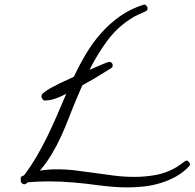

<svg xmlns="http://www.w3.org/2000/svg" viewBox="-20 -775 851 839"><path d="M810.5 -56.6Q810.5 -52.7 806.6 -48.8Q781.2 -21.5 749.5 -3.9Q717.8 13.7 683.1 24.4Q648.4 35.2 611.3 39.6Q574.2 43.9 539.1 43.9Q507.8 43.9 476.6 41.5Q445.3 39.1 414.1 35.2Q358.4 27.3 303.2 22.5Q248 17.6 191.4 17.6Q168.9 17.6 146.5 18.6Q124 19.5 101.6 21.5Q98.6 24.4 94.7 27.3Q90.8 30.3 85.9 30.3Q80.1 30.3 75.2 25.4Q70.3 20.5 70.3 13.7Q70.3 10.7 71.3 8.8Q71.3 7.8 70.8 7.3Q70.3 6.8 70.3 4.9Q70.3 -2 75.2 -4.4Q80.1 -6.8 85 -8.8Q115.2 -48.8 140.6 -92.3Q166 -135.7 188 -181.2Q210 -226.6 230 -272.9Q250 -319.3 269.5 -365.2L257.8 -359.4Q239.3 -349.6 217.8 -342.8Q196.3 -335.9 174.8 -335.9Q169.9 -335.9 165.5 -341.8Q161.1 -347.7 161.1 -353.5Q161.1 -354.5 161.6 -357.4Q162.1 -360.4 163.1 -362.3Q173.8 -374 192.9 -385.3Q211.9 -396.5 226.6 -403.3Q234.4 -408.2 255.4 -417.5Q276.4 -426.8 302.7 -439.5Q327.1 -491.2 356.4 -540.5Q385.7 -589.8 422.9 -631.3Q460 -672.9 505.9 -705.1Q551.8 -737.3 609.4 -754.9H611.3Q616.2 -754.9 620.6 -749Q625 -743.2 625 -738.3Q625 -730.5 618.2 -726.6Q598.6 -716.8 582 -710Q565.4 -703.1 545.9 -689.5Q487.3 -650.4 445.3 -592.3Q403.3 -534.2 371.1 -469.7Q404.3 -484.4 428.7 -494.6Q453.1 -504.9 458 -504.9Q463.9 -504.9 468.3 -500Q472.7 -495.1 472.7 -490.2Q472.7 -483.4 468.8 -479.5Q461.9 -474.6 454.6 -470.2Q447.3 -465.8 439.5 -460.9Q390.6 -429.7 339.8 -402.3Q334 -388.7 328.1 -375Q322.3 -361.3 316.4 -347.7Q298.8 -306.6 282.7 -264.6Q266.6 -222.7 248 -181.6Q229.5 -140.6 206.5 -102.1Q183.6 -63.5 154.3 -29.3Q190.4 -35.2 228.5 -35.2Q270.5 -35.2 313 -29.8Q355.5 -24.4 397.5 -18.6Q439.5 -12.7 481.4 -7.3Q523.4 -2 566.4 -2Q615.2 -2 662.1 -10.7Q709 -19.5 752 -44.9Q761.7 -50.8 770 -57.1Q778.3 -63.5 788.1 -70.3Q791 -73.2 794.9 -73.2Q799.8 -73.2 805.2 -67.4Q810.5 -61.5 810.5 -56.6Z"/></svg>

Font: Calligraffitti
Style: Regular
Weight: 400
Designer: Dathan Boardman
Foundry: Open Window
Version: Version 1.001